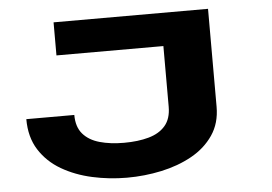

<svg xmlns="http://www.w3.org/2000/svg" viewBox="-51 -768 1201 847"><g transform="rotate(-5 550.0 -344.5)"><path d="M478.5 11Q400.5 11 325.5 -5.5Q250.5 -22 190 -57.2Q129.5 -92.5 93.8 -148.8Q58 -205 58 -285H270.5Q270.5 -232 297.2 -201Q324 -170 371 -156.8Q418 -143.5 478.5 -143.5Q541 -143.5 588.2 -156.8Q635.5 -170 662 -201Q688.5 -232 688.5 -285V-553.5H215V-700H899V-266.5Q899 -193.5 863 -140.8Q827 -88 766.5 -54.5Q706 -21 631.2 -5Q556.5 11 478.5 11Z"/></g></svg>

Font: Trispace Expanded ExtraBold
Style: Regular
Weight: 800
Width: 7
Designer: Tyler Finck
Foundry: Etcetera Type Company
Version: Version 1.210; ttfautohint (v1.8.3)